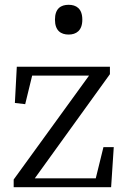

<svg xmlns="http://www.w3.org/2000/svg" viewBox="-20 -780 551 800"><path d="M266 -636C297 -636 323 -652 323 -698C323 -745 297 -760 266 -760C234 -760 209 -745 209 -698C209 -652 234 -636 266 -636ZM454 -167H411L379 -37H125L438 -471V-502H50L42 -351L85 -346L114 -465H351L37 -32V0H443Z"/></svg>

Font: Noto Serif Tangut
Style: Regular
Weight: 400
Designer: YANG Xicheng
Foundry: Liu Zhao Studio
Version: Version 2.169